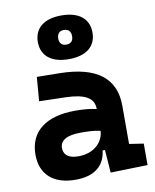

<svg xmlns="http://www.w3.org/2000/svg" viewBox="-89 -868 764 946"><g transform="rotate(-10 293.0 -395.0)"><path d="M388.2 4.9 573.7 0V-107.4L502 -118.2V-309.6C502 -446.3 412.1 -518.6 224.6 -521L111.8 -522.5L102.1 -402.3L234.4 -398.9C327.6 -396.5 375 -372.1 375 -316.9V-315.4C343.8 -322.3 312 -325.7 269 -325.7C122.1 -325.7 38.6 -261.7 38.6 -146C38.6 -46.4 102.5 9.8 212.9 9.8C302.7 9.8 358.9 -29.8 368.2 -109.4H379.9ZM283.2 -581.1C370.1 -581.1 419.9 -621.1 419.9 -690.4C419.9 -759.8 370.1 -799.8 283.2 -799.8C196.3 -799.8 146.5 -759.8 146.5 -690.4C146.5 -621.1 196.3 -581.1 283.2 -581.1ZM375 -206.5C373 -154.8 329.6 -101.6 245.6 -101.6C198.2 -101.6 172.9 -120.6 172.9 -155.8C172.9 -194.3 208.5 -214.4 275.4 -214.4C309.6 -214.4 337.4 -214.4 375 -206.5ZM283.2 -653.8C260.7 -653.8 248.5 -667 248.5 -690.4C248.5 -713.4 260.7 -727.1 283.2 -727.1C305.7 -727.1 317.9 -713.4 317.9 -690.4C317.9 -667 305.7 -653.8 283.2 -653.8Z"/></g></svg>

Font: CaskaydiaCove Nerd Font
Style: Bold
Weight: 700
Designer: Aaron Bell
Foundry: Saja Typeworks
Version: Version 2111.1;Nerd Fonts 2.3.0